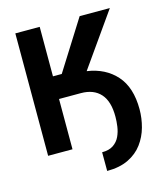

<svg xmlns="http://www.w3.org/2000/svg" viewBox="-127 -811 944 1078"><g transform="rotate(-15 345.5 -272.0)"><path d="M204.9 -711.6V-424H256L437.1 -711.6H612.6L395.2 -403.1Q501.4 -387.8 564.1 -317.3Q626.8 -246.8 626.8 -120Q626.8 -67.5 612.7 -16.3Q598.7 34.8 567.8 76.5Q536.9 118.3 486 143.1Q435 168 361.5 168L361.2 59.3Q402.3 59.3 427.2 42.3Q452.1 25.2 464.5 -1.4Q476.9 -28.1 481 -57.9Q485.1 -87.7 485.1 -113.3Q485.8 -203.1 446 -247.7Q406.2 -292.3 332 -292.3H204.9V0H63.2V-711.6Z"/></g></svg>

Font: Interface
Style: Bold
Weight: 700
Designer: Rasmus Andersson
Foundry: rsms
Version: Version 1.8